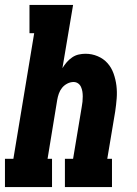

<svg xmlns="http://www.w3.org/2000/svg" viewBox="-31 -755 551 775"><path d="M-11 0V-114H23L107 -621H88V-735H264L221 -480Q229 -493 238.5 -504Q248 -515 260.5 -523.5Q273 -532 287 -535Q301 -538 314 -538Q340 -538 363.5 -528Q387 -518 403 -500Q419 -482 427.5 -458Q436 -434 439 -409Q442 -384 440 -358Q438 -332 434 -305L402 -114H421V0H231V-114H264L299 -324Q301 -334 302 -344.5Q303 -355 303 -365.5Q303 -376 301.5 -385.5Q300 -395 296 -404Q292 -413 284 -418.5Q276 -424 266 -424Q253 -424 240.5 -417.5Q228 -411 219.5 -400.5Q211 -390 206.5 -377Q202 -364 200 -352L161 -114H179V0Z"/></svg>

Font: Iosevka Curly Slab HvObl
Style: Regular
Weight: 900
Italic angle: -9°
Monospace: yes
Designer: Belleve Invis
Foundry: Belleve Invis
Version: Version 11.1.0; ttfautohint (v1.8.3)